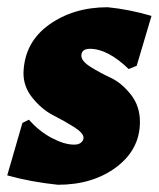

<svg xmlns="http://www.w3.org/2000/svg" viewBox="-30 -500 439 531"><path d="M268 -480Q328 -474 389 -456L348 -318L326 -309Q268 -365 219 -365Q195 -365 195 -346Q195 -331 220.5 -315Q246 -299 276 -285Q306 -271 331.5 -239Q357 -207 357 -163Q357 -87 292 -38Q227 11 130 11Q54 3 -10 -15L32 -160L50 -169Q78 -137 113 -118.5Q148 -100 175 -100Q188 -100 194.5 -106Q201 -112 201 -119Q201 -132 175 -148.5Q149 -165 117.5 -181Q86 -197 60 -229Q34 -261 35 -300Q38 -383 105.5 -431.5Q173 -480 268 -480Z"/></svg>

Font: Alegreya Sans Black
Style: Italic
Weight: 900
Italic angle: -7°
Designer: Juan Pablo del Peral
Foundry: Huerta Tipografica
Version: Version 2.007